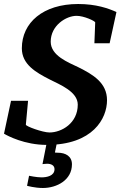

<svg xmlns="http://www.w3.org/2000/svg" viewBox="-25 -707 607 958"><path d="M556 -647C516 -665 455 -687 365 -687C190 -687 84 -594 84 -466C84 -386 153 -346 224 -310C273 -285 363 -250 363 -185C363 -92 282 -46 222 -46C188 -46 103 -77 104 -85L115 -204H30L-5 -40C13 -29 98 16 208 16C439 16 509 -116 509 -207C509 -294 439 -335 367 -371C315 -396 228 -429 228 -499C228 -580 305 -628 357 -628C394 -628 450 -602 450 -595L446 -491H522ZM334 113C334 73 303 55 263 55C253 55 249 54 249 54L265 -24H214L187 112C187 112 203 110 210 110C230 110 247 118 247 137C247 171 208 178 182 178C157 178 120 170 120 170L110 220C110 220 148 231 189 231C259 231 334 191 334 113Z"/></svg>

Font: Veleka
Style: Bold Italic
Weight: 700
Italic angle: -12°
Designer: Stefan Peev, Context Ltd, 2016; SIL International, 1997-2014.
Foundry: Stefan Peev, Context Ltd, 2016
Version: Version 5.000